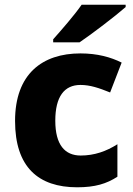

<svg xmlns="http://www.w3.org/2000/svg" viewBox="-20 -786 566 816"><path d="M514 -756V-766H327C296 -721 239 -656 206 -619V-606H318C370 -641 472 -719 514 -756ZM308 10C384 10 433 -5 479 -35V-173C432 -143 381 -125 323 -125C256 -125 215 -170 215 -273C215 -375 253 -425 322 -425C363 -425 401 -412 448 -393L497 -520C451 -543 394 -559 322 -559C160 -559 44 -472 44 -272C44 -76 143 10 308 10Z"/></svg>

Font: Noto Sans Bengali UI ExtraBold
Style: Regular
Weight: 800
Designer: Jelle Bosma - Monotype Design Team
Foundry: Monotype Imaging Inc.
Version: Version 2.003